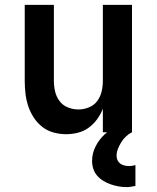

<svg xmlns="http://www.w3.org/2000/svg" viewBox="-20 -540 640 784"><path d="M250 8Q224 8 198.5 1Q173 -6 152.5 -22Q132 -38 117.5 -60.5Q103 -83 95 -107.5Q87 -132 84 -158Q81 -184 81 -210V-520H200V-210Q200 -188 205 -166.5Q210 -145 223 -127.5Q236 -110 257 -101.5Q278 -93 300 -93Q322 -93 343 -101.5Q364 -110 377 -127.5Q390 -145 395 -166.5Q400 -188 400 -210V-520H519V0H400V-96Q391 -73 376.5 -53Q362 -33 342 -18.5Q322 -4 298 2Q274 8 250 8ZM496 224Q480 224 463.5 221Q447 218 431.5 212.5Q416 207 402 198.5Q388 190 377 177.5Q366 165 361 149.5Q356 134 356 117Q356 86 370.5 57.5Q385 29 408 8Q431 -13 459.5 -26.5Q488 -40 519 -46V0Q505 7 494 17.5Q483 28 475 41Q467 54 461.5 68Q456 82 456 97Q456 107 460.5 115.5Q465 124 472.5 129Q480 134 489 136Q498 138 507 138Q514 138 520.5 137Q527 136 533 134V219Q524 221 515 222.5Q506 224 496 224Z"/></svg>

Font: Iosevka Extended
Style: Bold
Weight: 700
Width: 7
Monospace: yes
Designer: Belleve Invis
Foundry: Belleve Invis
Version: Version 32.5.0; ttfautohint (v1.8.4)